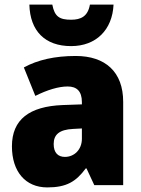

<svg xmlns="http://www.w3.org/2000/svg" viewBox="-20 -807 616 837"><path d="M475 -787H372C363 -735 332 -721 290 -721C240 -721 218 -734 208 -787H108C111 -672 176 -606 290 -606C399 -606 470 -677 475 -787ZM310 -563C219 -563 144 -546 84 -513L134 -389C186 -415 235 -430 275 -430C314 -430 337 -410 337 -362V-352L252 -349C109 -343 32 -287 32 -169C32 -59 91 10 186 10C270 10 311 -15 354 -73H357L391 0H517V-363C517 -494 439 -563 310 -563ZM299 -245 337 -247V-202C337 -155 304 -123 263 -123C233 -123 214 -141 214 -179C214 -220 238 -242 299 -245Z"/></svg>

Font: Noto Sans Thai Looped SemiCondensed Black
Style: Regular
Weight: 900
Width: 4
Designer: Sasikarn Vongin, Ben Mitchell
Foundry: The Fontpad Ltd
Version: Version 1.001